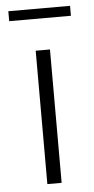

<svg xmlns="http://www.w3.org/2000/svg" viewBox="-51 -718 366 750"><g transform="rotate(-5 132.0 -343.0)"><path d="M104 0V-523H160V0ZM11 -647V-686H253V-647Z"/></g></svg>

Font: Montserrat-Alt1 Light
Style: Regular
Weight: 300
Designer: Differentunic
Foundry: Differentunic
Version: Version 7.222